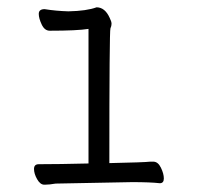

<svg xmlns="http://www.w3.org/2000/svg" viewBox="-20 -501 540 525"><path d="M101 4Q90 4 81.5 -11Q73 -26 73 -39Q73 -52 86 -52Q141 -52 222 -54V-422Q191 -417 116 -417Q102 -417 94 -434Q86 -451 86 -463Q86 -476 102 -476Q133 -471 167 -470Q217 -471 244 -481Q267 -481 280 -452Q285 -442 285 -436Q285 -430 282 -423.5Q279 -417 279 -55Q375 -57 391 -59H399Q412 -59 420 -42.5Q428 -26 428 -13Q428 0 417 0Q391 -3 341 -3L132 1Q115 4 103 4Z"/></svg>

Font: LXGW WenKai Mono TC Light
Style: Regular
Weight: 300
Designer: LXGW / Fontworks Inc.
Foundry: LXGW / Fontworks Inc.
Version: Version 1.330